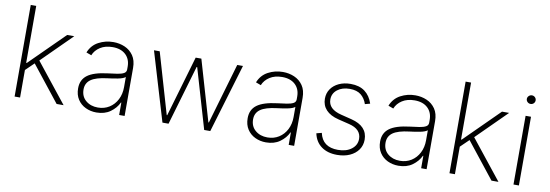

<svg xmlns="http://www.w3.org/2000/svg" viewBox="-56 -1108 4296 1501"><g transform="rotate(10 2092.5 -357.5)"><path d="M89.8 0V-727.3H133.2V-275.2H138.1L410.9 -545.5H467.3L231.2 -311.1L478.7 0H423.3L199.6 -282.7L133.2 -218.4V0Z M740.4 11.7Q693.5 11.7 654.1 -7.1Q614.7 -25.9 591.1 -62.1Q567.5 -98.4 567.5 -150.2Q567.5 -218.4 617 -255.1Q666.5 -291.9 775.6 -305Q817.1 -310 849.8 -315Q882.5 -320 901.1 -330.1Q919.7 -340.2 919.7 -361.2V-383.9Q919.7 -443.2 882.1 -478.5Q844.5 -513.8 778.4 -513.8Q720.2 -513.8 680 -488.1Q639.9 -462.4 623.9 -421.9L583.1 -437.1Q606.5 -496.1 660.3 -524.9Q714.1 -553.6 777.3 -553.6Q826 -553.6 868.3 -535.3Q910.5 -517 936.8 -478.9Q963.1 -440.7 963.1 -381V0H919.7V-98.4H916.5Q895.2 -52.6 850.3 -20.4Q805.4 11.7 740.4 11.7ZM744.7 -28.4Q795.8 -28.4 835.4 -53.4Q875 -78.5 897.4 -122.2Q919.7 -165.8 919.7 -221.2V-301.5Q902.7 -287.3 861.3 -279.3Q820 -271.3 779.8 -266.7Q690.3 -256 650.6 -227.8Q610.8 -199.6 610.8 -148.8Q610.8 -93 649.1 -60.7Q687.5 -28.4 744.7 -28.4Z M1263.5 0 1100.1 -545.5H1145.6L1286.2 -63.6H1290.1L1431.1 -545.5H1476.2L1616.8 -63.9H1620.4L1761 -545.5H1806.5L1643.1 0H1594.8L1455.6 -474.8H1451L1311.8 0Z M2086.3 11.7Q2039.4 11.7 2000 -7.1Q1960.6 -25.9 1937 -62.1Q1913.4 -98.4 1913.4 -150.2Q1913.4 -218.4 1962.9 -255.1Q2012.4 -291.9 2121.4 -305Q2163 -310 2195.7 -315Q2228.3 -320 2247 -330.1Q2265.6 -340.2 2265.6 -361.2V-383.9Q2265.6 -443.2 2228 -478.5Q2190.3 -513.8 2124.3 -513.8Q2066.1 -513.8 2025.9 -488.1Q1985.8 -462.4 1969.8 -421.9L1929 -437.1Q1952.4 -496.1 2006.2 -524.9Q2060 -553.6 2123.2 -553.6Q2171.9 -553.6 2214.1 -535.3Q2256.4 -517 2282.7 -478.9Q2308.9 -440.7 2308.9 -381V0H2265.6V-98.4H2262.4Q2241.1 -52.6 2196.2 -20.4Q2151.3 11.7 2086.3 11.7ZM2090.6 -28.4Q2141.7 -28.4 2181.3 -53.4Q2220.9 -78.5 2243.3 -122.2Q2265.6 -165.8 2265.6 -221.2V-301.5Q2248.6 -287.3 2207.2 -279.3Q2165.8 -271.3 2125.7 -266.7Q2036.2 -256 1996.4 -227.8Q1956.7 -199.6 1956.7 -148.8Q1956.7 -93 1995 -60.7Q2033.4 -28.4 2090.6 -28.4Z M2837 -427.9 2796.9 -417.3Q2782 -462 2749.5 -488.1Q2717 -514.2 2660.9 -514.2Q2600.9 -514.2 2562.7 -484.4Q2524.5 -454.5 2524.5 -406.6Q2524.5 -329.5 2629.6 -303.6L2713.4 -282.7Q2843.4 -250.4 2843.4 -142.4Q2843.4 -97.3 2818.9 -62.5Q2794.4 -27.7 2751.1 -8.2Q2707.7 11.4 2650.9 11.4Q2574.9 11.4 2525.9 -24.5Q2476.9 -60.4 2462.7 -126.8L2504.3 -137.4Q2528.1 -28.4 2650.6 -28.4Q2717.3 -28.4 2758.3 -60Q2799.4 -91.6 2799.4 -141Q2799.4 -218.8 2702.1 -242.5L2615.1 -263.8Q2548.3 -280.2 2514.9 -316.4Q2481.5 -352.6 2481.5 -405.2Q2481.5 -449.2 2504.6 -482.6Q2527.7 -516 2568.2 -534.8Q2608.7 -553.6 2660.9 -553.6Q2730.1 -553.6 2773.8 -521Q2817.5 -488.3 2837 -427.9Z M3137.8 11.7Q3090.9 11.7 3051.5 -7.1Q3012.1 -25.9 2988.5 -62.1Q2964.8 -98.4 2964.8 -150.2Q2964.8 -218.4 3014.4 -255.1Q3063.9 -291.9 3172.9 -305Q3214.5 -310 3247.2 -315Q3279.8 -320 3298.5 -330.1Q3317.1 -340.2 3317.1 -361.2V-383.9Q3317.1 -443.2 3279.5 -478.5Q3241.8 -513.8 3175.8 -513.8Q3117.5 -513.8 3077.4 -488.1Q3037.3 -462.4 3021.3 -421.9L2980.5 -437.1Q3003.9 -496.1 3057.7 -524.9Q3111.5 -553.6 3174.7 -553.6Q3223.4 -553.6 3265.6 -535.3Q3307.9 -517 3334.2 -478.9Q3360.4 -440.7 3360.4 -381V0H3317.1V-98.4H3313.9Q3292.6 -52.6 3247.7 -20.4Q3202.8 11.7 3137.8 11.7ZM3142 -28.4Q3193.2 -28.4 3232.8 -53.4Q3272.4 -78.5 3294.7 -122.2Q3317.1 -165.8 3317.1 -221.2V-301.5Q3300.1 -287.3 3258.7 -279.3Q3217.3 -271.3 3177.2 -266.7Q3087.7 -256 3047.9 -227.8Q3008.2 -199.6 3008.2 -148.8Q3008.2 -93 3046.5 -60.7Q3084.9 -28.4 3142 -28.4Z M3541.9 0V-727.3H3585.2V-275.2H3590.2L3862.9 -545.5H3919.4L3683.2 -311.1L3930.8 0H3875.4L3651.6 -282.7L3585.2 -218.4V0Z M4050.1 0V-545.5H4093V0ZM4071.7 -643.5Q4057.5 -643.5 4047.1 -653.4Q4036.6 -663.4 4036.6 -677.6Q4036.6 -691.4 4047.1 -701.5Q4057.5 -711.6 4071.7 -711.6Q4086.3 -711.6 4096.4 -701.5Q4106.5 -691.4 4106.5 -677.6Q4106.5 -663.4 4096.4 -653.4Q4086.3 -643.5 4071.7 -643.5Z"/></g></svg>

Font: Inter UI Extra Light
Style: Regular
Weight: 200
Designer: Rasmus Andersson
Foundry: rsms
Version: 3.2;8d6f07862